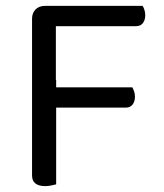

<svg xmlns="http://www.w3.org/2000/svg" viewBox="-20 -628 557 653"><path d="M170 -246 89 -247V-564Q89 -584 101 -596Q113 -608 133 -608Q144 -608 155 -605Q166 -602 170 -600ZM133 -262V-331H430Q433 -326 436 -317.5Q439 -309 439 -299Q439 -283 431 -272.5Q423 -262 408 -262ZM133 -539V-608H465Q468 -604 471 -595Q474 -586 474 -576Q474 -560 466 -549.5Q458 -539 443 -539ZM89 -356H171V-1Q166 0 155.5 2.5Q145 5 134 5Q112 5 100.5 -4Q89 -13 89 -31Z"/></svg>

Font: Baloo Tamma 2
Style: Regular
Weight: 400
Designer: Divya Kowshik, Shuchita Grover and Ek Type
Foundry: Ek Type
Version: Version 1.700